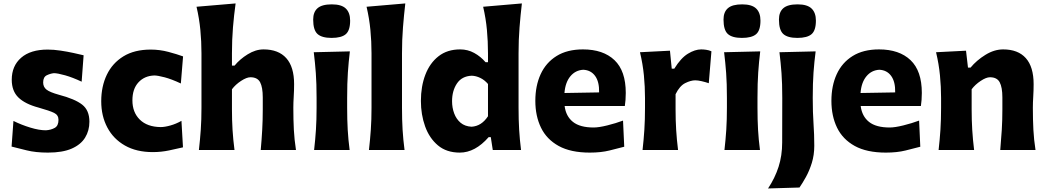

<svg xmlns="http://www.w3.org/2000/svg" viewBox="-20 -860 6006 1101"><path d="M254.9 15.1Q185.1 15.1 133.1 2.2Q81.1 -10.7 46.4 -19.5L57.1 -166.5Q102.5 -144 153.6 -128.4Q204.6 -112.8 243.2 -112.8Q272.5 -114.7 293.9 -126.7Q315.4 -138.7 315.4 -172.9Q315.4 -200.2 290.3 -212.6Q265.1 -225.1 200.7 -243.2Q124 -263.7 85.7 -300.8Q47.4 -337.9 47.4 -402.8Q47.4 -481.9 101.1 -528.8Q154.8 -575.7 253.4 -575.7Q288.1 -575.7 327.1 -569.8Q366.2 -564 401.6 -556.2Q437 -548.3 459.5 -543L448.2 -391.6Q396.5 -416 353.3 -428.2Q310.1 -440.4 289.1 -440.4Q269.5 -438.5 248.5 -428.5Q227.5 -418.5 227.5 -387.2Q227.5 -361.3 246.6 -346.2Q265.6 -331.1 316.9 -316.9Q409.7 -292.5 451.2 -260Q492.7 -227.5 492.7 -162.1Q492.7 -110.8 468 -70.8Q443.4 -30.8 391.1 -7.8Q338.9 15.1 254.9 15.1Z M856.4 12.2Q762.7 12.2 696.5 -25.4Q630.4 -63 595.5 -128.9Q560.5 -194.8 560.5 -279.3Q560.5 -364.3 592.5 -431.2Q624.5 -498 687.7 -536.9Q751 -575.7 844.2 -575.7Q896 -575.7 945.6 -562.5Q995.1 -549.3 1029.8 -536.6L1017.1 -381.3Q963.9 -406.2 924.1 -416.7Q884.3 -427.2 864.7 -427.2Q808.6 -425.3 773.9 -387.7Q739.3 -350.1 739.3 -284.7Q739.3 -215.8 781.7 -174.1Q824.2 -132.3 900.9 -131.3Q924.8 -131.3 957 -140.4Q989.3 -149.4 1020.5 -167L1029.3 -15.1Q996.6 -7.3 950.4 2.4Q904.3 12.2 856.4 12.2Z M1120.6 0Q1127.4 -59.6 1131.3 -116.2Q1135.3 -172.9 1135.3 -242.2V-554.2Q1135.3 -622.6 1128.9 -688.5Q1122.6 -754.4 1106.9 -821.3L1331.1 -840.3Q1321.8 -773.9 1315.9 -702.9Q1310.1 -631.8 1310.1 -554.2V-483.9H1325.2Q1355 -520.5 1400.4 -548.6Q1445.8 -576.7 1491.2 -576.7Q1576.7 -576.7 1621.6 -526.6Q1666.5 -476.6 1666.5 -377.4Q1666.5 -340.8 1664.3 -306.2Q1662.1 -271.5 1662.1 -242.2Q1662.1 -172.9 1665 -116.2Q1668 -59.6 1677.2 0H1475.1Q1480.5 -59.6 1483.6 -115Q1486.8 -170.4 1486.8 -232.9V-301.3Q1486.8 -359.4 1471.7 -388.2Q1456.5 -417 1416 -417Q1394.5 -417 1362.5 -396.2Q1330.6 -375.5 1310.1 -348.1V-232.9Q1310.1 -170.4 1313.5 -115Q1316.9 -59.6 1324.7 0Z M1781.2 0Q1788.1 -59.6 1791.7 -116.2Q1795.4 -172.9 1795.4 -242.2V-298.3Q1795.4 -382.3 1791 -441.4Q1786.6 -500.5 1779.3 -560.5L1986.3 -565.4Q1979 -504.9 1974.9 -444.6Q1970.7 -384.3 1970.7 -298.3V-242.2Q1970.7 -172.9 1973.9 -116.2Q1977.1 -59.6 1984.9 0ZM1881.3 -642.6Q1825.7 -642.6 1800.8 -665Q1775.9 -687.5 1775.9 -748Q1775.9 -791 1801 -813Q1826.2 -835 1882.8 -835Q1938.5 -835 1963.1 -811Q1987.8 -787.1 1987.8 -741.7Q1987.8 -685.5 1962.9 -664.1Q1938 -642.6 1881.3 -642.6Z M2095.7 0Q2102.5 -59.6 2106.4 -116.2Q2110.4 -172.9 2110.4 -242.2V-554.2Q2110.4 -622.6 2104 -688.5Q2097.7 -754.4 2082 -821.3L2304.2 -840.3Q2296.4 -773.9 2290.8 -702.9Q2285.2 -631.8 2285.2 -554.2V-242.2Q2285.2 -172.9 2288.6 -116.2Q2292 -59.6 2299.8 0Z M2616.7 15.1Q2540.5 15.1 2491.2 -26.4Q2441.9 -67.9 2417.7 -135.5Q2393.6 -203.1 2393.6 -281.2Q2393.6 -364.7 2419.2 -431.6Q2444.8 -498.5 2494.9 -537.6Q2544.9 -576.7 2618.7 -576.7Q2662.1 -576.7 2699.2 -556.4Q2736.3 -536.1 2764.2 -503.4H2778.3V-554.2Q2778.3 -622.6 2772.2 -688.5Q2766.1 -754.4 2750.5 -821.3L2972.7 -840.3Q2964.8 -773.9 2959.2 -702.9Q2953.6 -631.8 2953.6 -554.2V-242.2Q2953.6 -172.9 2957 -116.2Q2960.4 -59.6 2967.8 0H2805.7L2794.4 -73.7H2782.2Q2704.6 15.1 2616.7 15.1ZM2684.1 -133.3Q2741.2 -136.7 2778.3 -193.4V-378.4Q2758.8 -401.4 2733.9 -413.3Q2709 -425.3 2684.6 -425.8Q2628.4 -423.3 2600.3 -381.3Q2572.3 -339.4 2572.3 -279.8Q2572.3 -242.2 2584.5 -209.5Q2596.7 -176.8 2621.3 -156Q2646 -135.3 2684.1 -133.3Z M3362.3 15.1Q3252.9 15.1 3183.8 -22.9Q3114.7 -61 3082.3 -127.9Q3049.8 -194.8 3049.8 -281.7Q3049.8 -368.2 3080.3 -434.6Q3110.8 -501 3171.6 -538.8Q3232.4 -576.7 3322.8 -576.7Q3439 -576.7 3503.7 -515.1Q3568.4 -453.6 3568.4 -327.1Q3568.4 -304.7 3566.9 -286.9Q3565.4 -269 3563 -252H3217.8Q3225.1 -193.4 3265.4 -161.1Q3305.7 -128.9 3384.3 -128.9Q3414.1 -128.9 3462.4 -140.9Q3510.7 -152.8 3552.7 -168.5L3559.6 -18.6Q3524.4 -9.3 3475.3 2.9Q3426.3 15.1 3362.3 15.1ZM3415.5 -330.1Q3417 -391.1 3392.6 -424.6Q3368.2 -458 3324.7 -460Q3279.8 -457.5 3250.7 -422.6Q3221.7 -387.7 3216.8 -326.7Z M3664.6 0Q3671.4 -59.6 3675 -116.2Q3678.7 -172.9 3678.7 -242.2V-298.3Q3678.7 -362.3 3672.4 -427.7Q3666 -493.2 3649.9 -560.5L3821.8 -569.3L3832 -466.3H3846.7Q3884.3 -527.3 3924.8 -552Q3965.3 -576.7 4001 -576.7Q4013.7 -576.7 4029.5 -574.5Q4045.4 -572.3 4059.6 -565.9L4044.4 -382.8Q4024.9 -389.6 4003.2 -394.5Q3981.4 -399.4 3966.8 -399.4Q3941.4 -399.4 3909.4 -383.5Q3877.4 -367.7 3854 -319.8V-232.9Q3854 -170.4 3857.4 -115Q3860.8 -59.6 3868.2 0Z M4134.3 0Q4141.1 -59.6 4144.8 -116.2Q4148.4 -172.9 4148.4 -242.2V-298.3Q4148.4 -382.3 4144 -441.4Q4139.6 -500.5 4132.3 -560.5L4339.4 -565.4Q4332 -504.9 4327.9 -444.6Q4323.7 -384.3 4323.7 -298.3V-242.2Q4323.7 -172.9 4326.9 -116.2Q4330.1 -59.6 4337.9 0ZM4234.4 -642.6Q4178.7 -642.6 4153.8 -665Q4128.9 -687.5 4128.9 -748Q4128.9 -791 4154.1 -813Q4179.2 -835 4235.8 -835Q4291.5 -835 4316.2 -811Q4340.8 -787.1 4340.8 -741.7Q4340.8 -685.5 4315.9 -664.1Q4291 -642.6 4234.4 -642.6Z M4384.3 220.7Q4423.8 161.1 4444.6 96.7Q4465.3 32.2 4465.3 -43L4465.8 -298.3Q4465.8 -382.3 4461.4 -441.4Q4457 -500.5 4449.7 -560.5L4657.2 -565.4Q4649.4 -504.9 4645 -444.6Q4640.6 -384.3 4640.6 -298.3Q4640.6 -213.9 4645 -151.4Q4649.4 -88.9 4649.4 -24.4Q4649.4 28.8 4635.3 74.2Q4621.1 119.6 4601.3 155.3Q4581.5 190.9 4564.5 215.3ZM4552.2 -642.6Q4496.6 -642.6 4471.7 -665Q4446.8 -687.5 4446.8 -748Q4446.8 -791 4471.9 -813Q4497.1 -835 4553.7 -835Q4609.4 -835 4634 -811Q4658.7 -787.1 4658.7 -741.7Q4658.7 -685.5 4633.8 -664.1Q4608.9 -642.6 4552.2 -642.6Z M5060.1 15.1Q4950.7 15.1 4881.6 -22.9Q4812.5 -61 4780 -127.9Q4747.6 -194.8 4747.6 -281.7Q4747.6 -368.2 4778.1 -434.6Q4808.6 -501 4869.4 -538.8Q4930.2 -576.7 5020.5 -576.7Q5136.7 -576.7 5201.4 -515.1Q5266.1 -453.6 5266.1 -327.1Q5266.1 -304.7 5264.6 -286.9Q5263.2 -269 5260.7 -252H4915.5Q4922.9 -193.4 4963.1 -161.1Q5003.4 -128.9 5082 -128.9Q5111.8 -128.9 5160.2 -140.9Q5208.5 -152.8 5250.5 -168.5L5257.3 -18.6Q5222.2 -9.3 5173.1 2.9Q5124 15.1 5060.1 15.1ZM5113.3 -330.1Q5114.7 -391.1 5090.3 -424.6Q5065.9 -458 5022.5 -460Q4977.5 -457.5 4948.5 -422.6Q4919.4 -387.7 4914.6 -326.7Z M5362.3 0Q5369.1 -59.6 5372.8 -116.2Q5376.5 -172.9 5376.5 -242.2V-298.3Q5376.5 -362.3 5370.1 -427.7Q5363.8 -493.2 5347.7 -560.5L5519.5 -569.3L5530.8 -472.2H5545.4Q5580.1 -514.2 5630.6 -545.4Q5681.2 -576.7 5732.4 -576.7Q5817.9 -576.7 5862.5 -526.6Q5907.2 -476.6 5907.2 -377.4Q5907.2 -340.8 5905 -306.2Q5902.8 -271.5 5902.8 -242.2Q5902.8 -172.9 5905.8 -116.2Q5908.7 -59.6 5918 0H5715.8Q5721.2 -59.6 5724.6 -115Q5728 -170.4 5728 -232.9V-301.3Q5728 -359.4 5712.6 -388.2Q5697.3 -417 5656.7 -417Q5635.3 -417 5603.8 -396.2Q5572.3 -375.5 5551.8 -348.1V-232.9Q5551.8 -170.4 5555.2 -115Q5558.6 -59.6 5565.9 0Z"/></svg>

Font: Pinar-DS1-FD Bold
Style: Regular
Weight: 700
Designer: Amin Abedi
Version: Version 2.000